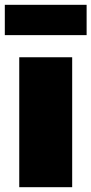

<svg xmlns="http://www.w3.org/2000/svg" viewBox="-26 -778 380 798"><path d="M274 -540V0H54V-540ZM-6 -632V-758H334V-632Z"/></svg>

Font: Nacelle Black
Style: Regular
Weight: 900
Designer: Sora Sagano
Foundry: Sora Sagano
Version: Version 1.000;FEAKit 1.0